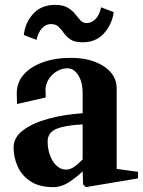

<svg xmlns="http://www.w3.org/2000/svg" viewBox="-20 -754 588 790"><path d="M200 16Q142 16 106 -7.5Q70 -31 53 -68.5Q36 -106 36 -147Q36 -189 75.5 -218.5Q115 -248 179.5 -265.5Q244 -283 320 -288V-371Q320 -416 302 -444.5Q284 -473 257 -473Q235 -473 214.5 -461Q194 -449 181 -429Q168 -409 167 -385Q168 -373 168 -365Q168 -357 168 -353L50 -326Q50 -334 49.5 -346Q49 -358 49 -371Q49 -414 77 -446.5Q105 -479 155.5 -497.5Q206 -516 273 -516Q328 -516 370 -500Q412 -484 436 -456Q460 -428 460 -391V-59L548 -47V-20L333 16L322 5L320 -49Q293 -23 262.5 -3.5Q232 16 200 16ZM252 -56Q268 -56 284.5 -67Q301 -78 320 -98V-242Q250 -239 213 -224Q176 -209 176 -172Q176 -142 185.5 -115.5Q195 -89 212.5 -72.5Q230 -56 252 -56ZM78 -610Q83 -660 116.5 -697Q150 -734 207 -734Q239 -734 258.5 -722.5Q278 -711 289.5 -696Q301 -681 311.5 -670Q322 -659 337 -659Q356 -659 372.5 -675Q389 -691 396 -724L448 -704Q441 -654 408 -617Q375 -580 320 -580Q288 -580 271 -591Q254 -602 243.5 -617Q233 -632 221.5 -643.5Q210 -655 189 -655Q170 -655 154 -639Q138 -623 130 -590Z"/></svg>

Font: Wittgenstein
Style: Bold
Weight: 700
Designer: Jörg Drees
Foundry: Jörg Drees
Version: Version 1.303; ttfautohint (v1.8.4.7-5d5b)